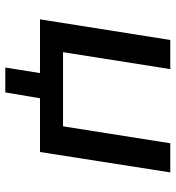

<svg xmlns="http://www.w3.org/2000/svg" viewBox="11 -543 663 725"><g transform="rotate(90 342.5 -180.5)"><path d="M235 131 256 0H53L131 -492H241L177 -87H457L521 -492H631L554 0H351L329 131Z"/></g></svg>

Font: Nunito Sans 10pt SemiExpanded SemiBold
Style: Italic
Weight: 600
Width: 6
Italic angle: -9°
Designer: Vernon Adams
Foundry: Vernon Adams
Version: Version 3.101;gftools[0.9.27]